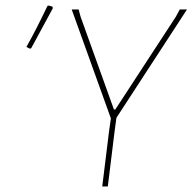

<svg xmlns="http://www.w3.org/2000/svg" viewBox="-20 -671 693 691"><path d="M399 -247 392 -195 368 0H348L372 -195L379 -245L238 -637H263L270 -611L390 -277H395L613 -611L627 -637H653ZM156 -651 169 -647 170 -641Q147 -598 92 -497L87 -496L75 -502Q109 -562 151 -650Z"/></svg>

Font: Luna Sans Thin
Style: Italic
Weight: 250
Italic angle: -7°
Designer: Juan Pablo del Peral
Foundry: Huerta Tipografica
Version: Version 2.001; ttfautohint (v1.5)